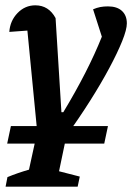

<svg xmlns="http://www.w3.org/2000/svg" viewBox="-20 -511 497 722"><path d="M1 191 8 155Q47 139 89 127L120 -15L83 -396Q49 -393 15 -391Q18 -433 46 -462Q74 -491 113 -491Q163 -491 189 -443L211 -89H218Q311 -243 363 -373L330 -476Q344 -482 357 -484.5Q370 -487 386 -487Q420 -487 438.5 -470Q457 -453 457 -423Q457 -400 439.5 -356.5Q422 -313 391 -255Q360 -197 318.5 -131.5Q277 -66 230 -1L202 133L280 153L272 191ZM21 -37H386L372 29H7Z"/></svg>

Font: Piazzolla SemiBold
Style: Italic
Weight: 600
Italic angle: -11.3°
Designer: Juan Pablo del Peral
Foundry: Huerta Tipografica
Version: Version 1.330